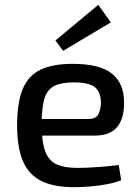

<svg xmlns="http://www.w3.org/2000/svg" viewBox="-20 -765 582 797"><path d="M281 -500Q394 -500 444.5 -459.5Q495 -419 495 -340Q496 -274 466.5 -238Q437 -202 371 -202H89V-271H346Q379 -271 389 -292Q399 -313 399 -340Q398 -385 372.5 -404Q347 -423 285 -423Q234 -423 205 -408Q176 -393 164.5 -356Q153 -319 153 -252Q153 -177 167.5 -137.5Q182 -98 214.5 -83Q247 -68 301 -68Q339 -68 386.5 -71.5Q434 -75 473 -80L483 -17Q459 -7 425 -0.5Q391 6 355 9Q319 12 289 12Q203 12 151 -14Q99 -40 75 -96.5Q51 -153 51 -245Q51 -341 75 -397Q99 -453 150 -476.5Q201 -500 281 -500ZM388 -745 440 -672 242 -554 210 -597Z"/></svg>

Font: Exo 2 Medium
Style: Regular
Weight: 500
Designer: Natanael Gama
Foundry: Natanael Gama
Version: Version 2.010